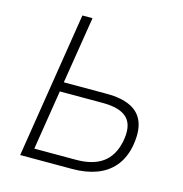

<svg xmlns="http://www.w3.org/2000/svg" viewBox="-105 -801 854 897"><g transform="rotate(15 322.0 -352.5)"><path d="M72 0 184 -705H233L181 -381H389Q460 -381 505 -359Q550 -337 566.5 -291Q583 -245 569 -172Q556 -113 523 -75Q490 -37 439.5 -18.5Q389 0 324 0ZM128 -46H330Q411 -46 458 -80Q505 -114 520 -184Q536 -263 501.5 -299Q467 -335 382 -335H174Z"/></g></svg>

Font: Nunito Sans 7pt SemiCondensed ExtraLight
Style: Italic
Weight: 250
Width: 4
Italic angle: -9°
Designer: Vernon Adams
Foundry: Vernon Adams
Version: Version 3.101;gftools[0.9.27]